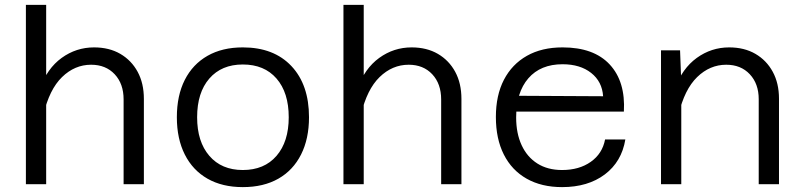

<svg xmlns="http://www.w3.org/2000/svg" viewBox="-20 -754 3290 786"><path d="M486 0V-347Q486 -411 449.5 -450Q413 -489 353 -489Q286 -489 234 -438.5Q182 -388 158 -285L143 -391Q173 -474 232.5 -517Q292 -560 365 -560Q427 -560 472.5 -533.5Q518 -507 543.5 -460Q569 -413 569 -349V0ZM86 0V-734H169V0Z M974 12Q890 12 829.5 -22.5Q769 -57 736.5 -121.5Q704 -186 704 -274Q704 -363 736.5 -427Q769 -491 829.5 -525.5Q890 -560 974 -560Q1101 -560 1173 -483.5Q1245 -407 1245 -274Q1245 -186 1212.5 -121.5Q1180 -57 1119.5 -22.5Q1059 12 974 12ZM974 -58Q1062 -58 1112 -116Q1162 -174 1162 -274Q1162 -375 1112 -432.5Q1062 -490 974 -490Q887 -490 837 -432.5Q787 -375 787 -274Q787 -174 837 -116Q887 -58 974 -58Z M1786 0V-347Q1786 -411 1749.5 -450Q1713 -489 1653 -489Q1586 -489 1534 -438.5Q1482 -388 1458 -285L1443 -391Q1473 -474 1532.5 -517Q1592 -560 1665 -560Q1727 -560 1772.5 -533.5Q1818 -507 1843.5 -460Q1869 -413 1869 -349V0ZM1386 0V-734H1469V0Z M2281 12Q2197 12 2136 -22.5Q2075 -57 2042.5 -121.5Q2010 -186 2010 -275Q2010 -364 2043 -427.5Q2076 -491 2137 -525.5Q2198 -560 2283 -560Q2411 -560 2476 -490Q2541 -420 2534 -297H2076V-362L2449 -360Q2445 -420 2400 -455.5Q2355 -491 2283 -491Q2193 -491 2143 -433.5Q2093 -376 2093 -273Q2093 -208 2115.5 -159.5Q2138 -111 2180 -84.5Q2222 -58 2281 -58Q2351 -58 2398.5 -91.5Q2446 -125 2457 -183H2540Q2525 -92 2456 -40Q2387 12 2281 12Z M3086 0V-348Q3086 -411 3049.5 -450Q3013 -489 2953 -489Q2886 -489 2834 -438.5Q2782 -388 2758 -285L2743 -392Q2773 -474 2832.5 -517Q2892 -560 2965 -560Q3027 -560 3072.5 -533.5Q3118 -507 3143.5 -460Q3169 -413 3169 -350V0ZM2686 0V-548H2764L2769 -416V0Z"/></svg>

Font: Azeret Mono Thin Light
Style: Regular
Weight: 300
Version: Version 1.002